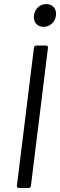

<svg xmlns="http://www.w3.org/2000/svg" viewBox="-20 -924 296 944"><path d="M194 -792C225 -792 252 -816 255 -848C259 -881 239 -904 208 -904C176 -904 151 -881 147 -848C143 -816 162 -792 194 -792ZM72 0H121C127 0 131 -4 132 -10L216 -690C216 -696 213 -700 207 -700H158C152 -700 148 -696 147 -690L63 -10C63 -4 66 0 72 0Z"/></svg>

Font: Barlow Semi Condensed
Style: Italic
Weight: 400
Width: 4
Italic angle: -7°
Designer: Jeremy Tribby
Foundry: Tribby Type
Version: Version 1.422;hotconv 1.0.109;makeotfexe 2.5.65596